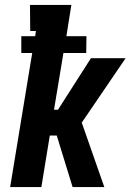

<svg xmlns="http://www.w3.org/2000/svg" viewBox="-20 -755 540 775"><path d="M21 0 110 -541H66V-609H122L125 -630H102L101 -735H268L248 -609H329L328 -541H236L198 -312H214L347 -520H487L310 -260L401 0H273L209 -208H181L147 0Z"/></svg>

Font: Iosevka Curly Slab Extrabold
Style: Italic
Weight: 800
Italic angle: -9°
Monospace: yes
Designer: Belleve Invis
Foundry: Belleve Invis
Version: Version 22.1.2; ttfautohint (v1.8.4)